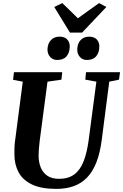

<svg xmlns="http://www.w3.org/2000/svg" viewBox="-20 -1209 794 1239"><path d="M685 -682 636.5 -306Q625.5 -221 601.8 -160.8Q578 -100.5 541.2 -62.8Q504.5 -25 455 -7.5Q405.5 10 344 10Q245 10 185.8 -18.8Q126.5 -47.5 100 -97.2Q73.5 -147 73 -210Q73 -229 73.2 -249.2Q73.5 -269.5 76 -291L127 -682L64.5 -694L70 -743H381.5L376.5 -695L286.5 -682L236.5 -303Q233 -274.5 231 -249Q229 -223.5 229 -205Q229 -162.5 243 -128.2Q257 -94 286 -74.5Q315 -55 361.5 -55Q420.5 -55 458.8 -83Q497 -111 519.2 -167.2Q541.5 -223.5 552.5 -307.5L602 -682L530.5 -695L535 -743H754.5L748 -695ZM349 -822Q321.5 -822 303.8 -841.5Q286 -861 286.5 -890.5Q287.5 -928 308.5 -950.2Q329.5 -972.5 364.5 -972.5Q397.5 -972.5 414.2 -953.8Q431 -935 430 -907.5Q429.5 -869.5 409.5 -845.8Q389.5 -822 349 -822ZM540.5 -822Q513 -822 495.5 -841.5Q478 -861 478.5 -890.5Q479.5 -928 500.2 -950.2Q521 -972.5 556 -972.5Q588 -972.5 605 -953.8Q622 -935 621 -907.5Q620.5 -869.5 600.5 -845.8Q580.5 -822 540.5 -822ZM431.5 -998.5 330 -1164 382 -1189Q407.5 -1164.5 432.8 -1140Q458 -1115.5 482.5 -1091Q516.5 -1116 550.8 -1140.2Q585 -1164.5 619.5 -1189L666.5 -1164L509.5 -998.5Z"/></svg>

Font: Merriweather 28pt ExtraBold
Style: Italic
Weight: 800
Italic angle: -7.8°
Version: Version 2.101